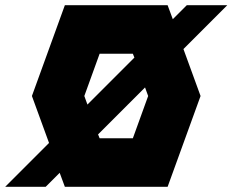

<svg xmlns="http://www.w3.org/2000/svg" viewBox="-20 -720 896 740"><path d="M169 -169 103 -350 230 -700H626L646 -646L700 -700H856L687 -531L753 -350L626 0H230L210 -54L156 0H0ZM364 -187H492L551 -350L539 -383L358 -202ZM305 -350 317 -317 498 -498 492 -513H364Z"/></svg>

Font: Clickuper
Style: Bold
Weight: 700
Designer: Denis Ignatov
Foundry: Denis Ignatov
Version: Version 1.10 April 16, 2021